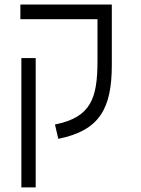

<svg xmlns="http://www.w3.org/2000/svg" viewBox="-20 -606 626 851"><path d="M412.1 -585.9H70.3V-521H412.1V-335.9C412.1 -169.4 382.8 -85.9 223.6 -54.2L238.3 9.3C421.9 -27.3 475.6 -125.5 475.6 -318.4V-585.9ZM138.2 224.6V-348.6H74.7V224.6Z"/></svg>

Font: Cascadia Mono Light
Style: Regular
Weight: 300
Monospace: yes
Designer: Aaron Bell
Foundry: Saja Typeworks
Version: Version 2404.023